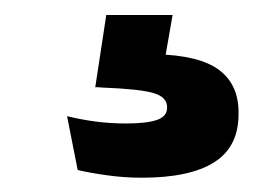

<svg xmlns="http://www.w3.org/2000/svg" viewBox="-20 -34 374 262"><path d="M215.5 -13.5 200.5 72.5 149 40.5Q160 40 171 39.8Q182 39.5 192.5 40Q252.5 41.5 279 61.5Q305.5 81.5 305.5 119V122Q305.5 166.5 272.2 187.5Q239 208.5 173.5 208.5Q149.5 208.5 126.2 205.2Q103 202 86 198L71.5 124.5Q89.5 129 110 131.8Q130.5 134.5 152 134.5Q179.5 134.5 193.8 129.8Q208 125 208 113V112Q208 98.5 189.5 93Q171 87.5 120 85.5Q115.5 85 113.2 85Q111 85 110 85L125 -13.5Z"/></svg>

Font: Anek Gujarati SemiExpanded SemiBold
Style: Regular
Weight: 600
Width: 6
Designer: Mrunmayee Ghaisas (Gujarati), Yesha Goshar (Latin)
Foundry: Ek Type
Version: Version 1.003